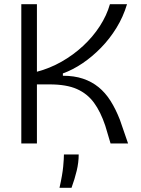

<svg xmlns="http://www.w3.org/2000/svg" viewBox="-20 -680 667 910"><path d="M81 0V-660H155V-340Q216 -356 271.5 -387.5Q327 -419 373.5 -462Q420 -505 453 -556Q486 -607 501 -660H582Q564 -600 532 -548Q500 -496 458.5 -453.5Q417 -411 371 -380Q325 -349 278 -332V-321Q332 -321 373.5 -307Q415 -293 447 -267Q479 -241 503.5 -202.5Q528 -164 548 -113L587 0H504L479 -84Q457 -150 425.5 -193Q394 -236 344.5 -258Q295 -280 215 -280H155V0ZM262 210Q276 148 279.5 109.5Q283 71 283 52H353Q353 90 343.5 129.5Q334 169 319 210Z"/></svg>

Font: Bricolage Grotesque 36pt Light
Style: Regular
Weight: 300
Designer: Mathieu Triay
Foundry: Atelier Triay
Version: Version 1.001;gftools[0.9.33.dev8+g029e19f]